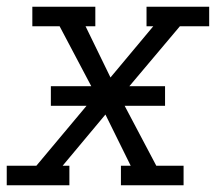

<svg xmlns="http://www.w3.org/2000/svg" viewBox="-33 -550 653 570"><path d="M-13 0V-58H75L224 -236H118V-294H238L144 -472H63V-530H250V-472H221L295 -320L422 -472H402V-530H588V-472H501L351 -294H457V-236H337L431 -58H512V0H326V-58H355L280 -210L153 -58H173V0Z"/></svg>

Font: Iosevka Slab LtExObl
Style: Regular
Weight: 300
Width: 7
Italic angle: -9°
Monospace: yes
Designer: Belleve Invis
Foundry: Belleve Invis
Version: Version 11.1.0; ttfautohint (v1.8.3)